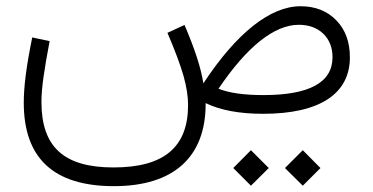

<svg xmlns="http://www.w3.org/2000/svg" viewBox="-20 -374 1225 631"><path d="M804.7 236.3 863.3 178.2 804.7 119.6 746.6 178.2ZM975.1 236.3 1033.2 178.2 975.1 119.6 916.5 178.2ZM967.8 -353.5C868.2 -353.5 757.3 -265.6 648.4 -100.1C640.1 -151.4 621.6 -209.5 586.4 -292L530.3 -266.1C555.2 -208 572.8 -160.6 583 -125C593.3 -88.9 598.1 -56.6 598.1 -28.8C598.1 109.9 518.6 176.3 353 176.3C190.4 176.3 116.2 109.4 116.2 -39.1C116.2 -84.5 125 -143.1 143.1 -238.8L85.9 -251C66.4 -155.3 58.1 -88.9 58.1 -36.6C58.1 146.5 156.7 237.8 354.5 237.8C552.2 237.8 655.8 140.6 655.8 -31.7V-35.2C704.1 -11.7 767.1 0 844.7 0C1031.7 0 1129.9 -66.4 1129.9 -185.5C1129.9 -235.8 1115.2 -276.4 1085.4 -307.1C1055.7 -337.9 1016.1 -353.5 967.8 -353.5ZM961.9 -292.5C995.1 -292.5 1022 -282.7 1042.5 -263.2C1062.5 -243.7 1072.8 -217.8 1072.8 -186C1072.8 -103 997.1 -61.5 845.2 -61.5C782.2 -61.5 732.9 -68.4 698.2 -82.5C791.5 -220.7 881.3 -292.5 961.9 -292.5Z"/></svg>

Font: Estedad Light
Style: Regular
Weight: 300
Designer: Amin Abedi
Version: Version 7.3